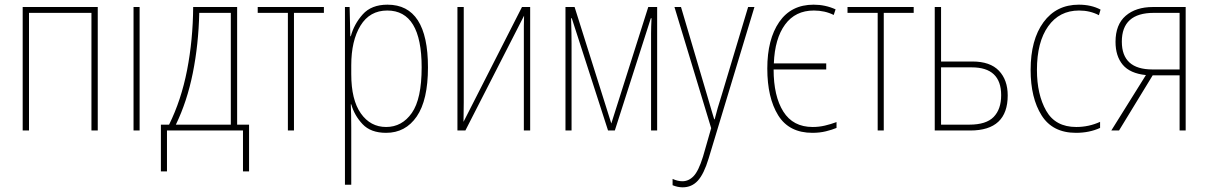

<svg xmlns="http://www.w3.org/2000/svg" viewBox="-20 -558 5169 821"><path d="M77 -528V0H104V-503H371V0H398V-528Z M577 -528H551V0H577Z M967 -25H732Q780 -124 804.5 -246Q829 -368 832 -503H967ZM806 -528Q805 -387 780 -258.5Q755 -130 703 -25H668V175H694V0H1019V175H1045V-25H994V-528Z M1365 -528H1082V-503H1211V0H1237V-503H1365Z M1783 -270Q1783 -135 1741 -75Q1699 -15 1631 -15Q1564 -15 1523 -73Q1482 -131 1482 -241V-279Q1482 -384 1521.5 -448.5Q1561 -513 1636 -513Q1783 -513 1783 -270ZM1480 -403H1478L1475 -528H1455V232H1482V-11Q1482 -39 1481.5 -64.5Q1481 -90 1480 -112H1482Q1495 -65 1530 -27.5Q1565 10 1631 10Q1714 10 1762 -60Q1810 -130 1810 -270Q1810 -538 1637 -538Q1568 -538 1531 -496.5Q1494 -455 1480 -403Z M1936 -528V0H1970L2221 -491Q2220 -467 2220 -447Q2220 -427 2220 -403V0H2247V-528H2212L1962 -37Q1962 -58 1962.5 -77Q1963 -96 1963 -120V-528Z M2752 -528 2594 -30 2437 -528H2398V0H2424V-371Q2424 -390 2423.5 -418.5Q2423 -447 2422 -480H2425L2580 0H2609L2763 -480H2766Q2764 -441 2764 -415Q2764 -389 2764 -371V0H2790V-528Z M3021 -10 2986 112Q2967 173 2946 195Q2925 217 2898 217Q2878 217 2856 207V234Q2878 243 2899 243Q2938 243 2964 214.5Q2990 186 3010 120L3206 -528H3179L3067 -155Q3047 -93 3036 -48H3034Q3029 -64 3022.5 -86Q3016 -108 3002 -156L2892 -528H2864Z M3557 -11V-36Q3533 -27 3507.5 -21Q3482 -15 3455 -15Q3371 -15 3329.5 -81Q3288 -147 3288 -261H3513V-287H3289Q3293 -393 3337 -453Q3381 -513 3460 -513Q3507 -513 3545 -494L3553 -518Q3509 -538 3459 -538Q3363 -538 3312 -464Q3261 -390 3261 -265Q3261 -140 3307.5 -65Q3354 10 3454 10Q3485 10 3511.5 3.5Q3538 -3 3557 -11Z M3887 -528H3604V-503H3733V0H3759V-503H3887Z M4004 -528H3977V0H4129Q4289 0 4289 -150Q4289 -216 4251.5 -255.5Q4214 -295 4138 -295H4004ZM4125 -25H4004V-270H4135Q4261 -270 4261 -151Q4261 -91 4229 -58Q4197 -25 4125 -25Z M4684 -11V-37Q4636 -15 4582 -15Q4493 -15 4453.5 -84.5Q4414 -154 4414 -259Q4414 -378 4462 -445.5Q4510 -513 4594 -513Q4641 -513 4679 -493L4686 -517Q4646 -538 4593 -538Q4497 -538 4442 -463Q4387 -388 4387 -259Q4387 -139 4434 -64.5Q4481 10 4581 10Q4638 10 4684 -11Z M4914 -503H5024V-261H4908Q4777 -261 4777 -380Q4777 -503 4914 -503ZM4909 -236H5024V0H5050V-528H4910Q4837 -528 4793.5 -490.5Q4750 -453 4750 -379Q4750 -318 4781 -281Q4812 -244 4880 -237L4732 0H4765Z"/></svg>

Font: Noto Sans Display SemiCondensed Thin
Style: Regular
Weight: 250
Width: 4
Designer: Monotype Design team
Foundry: Monotype Imaging Inc.
Version: 1.000